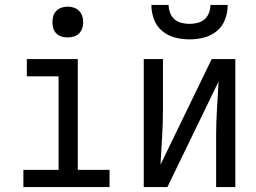

<svg xmlns="http://www.w3.org/2000/svg" viewBox="-20 -760 1040 780"><path d="M75 0V-70H218V-450H89V-520H296V-70H425V0ZM255 -608Q242 -608 230 -611.5Q218 -615 209 -624Q200 -633 196.5 -645Q193 -657 193 -670Q193 -683 196.5 -695Q200 -707 209 -716Q218 -725 230 -729Q242 -733 255 -733Q268 -733 280 -729Q292 -725 301 -716Q310 -707 314 -695Q318 -683 318 -670Q318 -657 314 -645Q310 -633 301 -624Q292 -615 280 -611.5Q268 -608 255 -608Z M564 0V-520H642V-312Q642 -257 638.5 -202Q635 -147 632 -91L840 -520H936V0H858V-208Q858 -263 861.5 -318Q865 -373 868 -429L660 0ZM750 -600Q720 -600 691 -607.5Q662 -615 639 -634Q616 -653 605.5 -681.5Q595 -710 595 -740H665Q665 -724 671 -708Q677 -692 689 -681.5Q701 -671 717.5 -667Q734 -663 750 -663Q766 -663 782.5 -667Q799 -671 811 -681.5Q823 -692 829 -708Q835 -724 835 -740H905Q905 -710 894.5 -681.5Q884 -653 861 -634Q838 -615 809 -607.5Q780 -600 750 -600Z"/></svg>

Font: Iosevka srxl
Style: Regular
Weight: 400
Monospace: yes
Designer: Belleve Invis
Foundry: Belleve Invis
Version: Version 33.0.1; ttfautohint (v1.8.3)